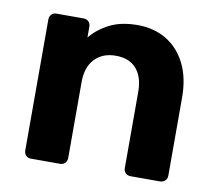

<svg xmlns="http://www.w3.org/2000/svg" viewBox="-64 -604 762 678"><g transform="rotate(10 316.5 -265.0)"><path d="M87 0Q77 0 70 -7Q63 -14 63 -25V-495Q63 -506 70 -513Q77 -520 87 -520H185Q196 -520 203 -513Q210 -506 210 -495V-456Q236 -488 277 -509Q318 -530 377 -530Q436 -530 480.5 -503.5Q525 -477 550.5 -426.5Q576 -376 576 -304V-25Q576 -14 568.5 -7Q561 0 551 0H445Q434 0 427 -7Q420 -14 420 -25V-298Q420 -351 394.5 -380.5Q369 -410 320 -410Q273 -410 245 -380.5Q217 -351 217 -298V-25Q217 -14 210 -7Q203 0 193 0Z"/></g></svg>

Font: Rubik SemiBold
Style: Regular
Weight: 600
Designer: Hubert and Fischer
Foundry: Hubert and Fischer
Version: Version 2.300;gftools[0.9.30]